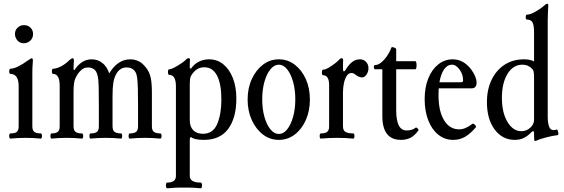

<svg xmlns="http://www.w3.org/2000/svg" viewBox="-20 -746 3051 1039"><path d="M109 -512Q87 -512 74 -527.5Q61 -543 61 -562Q61 -583 75.5 -596.5Q90 -610 109 -610Q132 -610 145.5 -596Q159 -582 159 -562Q159 -540 144 -526Q129 -512 109 -512ZM36 4Q32 4 30.5 -3Q29 -10 30.5 -17Q32 -24 36 -24Q61 -24 71 -32.5Q81 -41 81 -62V-279Q81 -346 36 -346Q32 -346 30.5 -353Q29 -360 30.5 -367Q32 -374 36 -374Q53 -374 78.5 -386.5Q104 -399 131 -419Q148 -431 152 -431Q158 -431 158 -417Q156 -399 155.5 -380Q155 -361 155 -342V-62Q155 -41 165.5 -32.5Q176 -24 201 -24Q205 -24 206.5 -17Q208 -10 206.5 -3Q205 4 201 4Q180 2 159.5 1Q139 0 119 0Q98 0 77 1Q56 2 36 4Z M259 4Q255 4 253.5 -3Q252 -10 253.5 -17Q255 -24 259 -24Q281 -24 292 -32Q303 -40 303 -62V-282Q303 -346 267 -346Q263 -346 261.5 -353Q260 -360 261.5 -367Q263 -374 267 -374Q285 -374 309.5 -386.5Q334 -399 356 -421Q368 -431 373 -431Q380 -431 380 -417Q379 -406 378.5 -395.5Q378 -385 378 -368L383 -367Q421 -425 476 -425Q508 -425 533 -406Q558 -387 571 -349Q617 -425 685 -425Q708 -425 729.5 -415Q751 -405 770 -380Q788 -358 795 -328Q802 -298 802 -245V-62Q802 -40 813.5 -32Q825 -24 847 -24Q852 -24 853.5 -17Q855 -10 853.5 -3Q852 4 847 4Q827 2 806 1Q785 0 765 0Q744 0 723.5 1Q703 2 682 4Q678 4 676.5 -3Q675 -10 676.5 -17Q678 -24 682 -24Q705 -24 716 -32Q727 -40 727 -62V-176Q727 -233 726 -268Q725 -303 722.5 -323Q720 -343 714 -354Q700 -381 664 -381Q631 -381 611 -349Q598 -327 593.5 -299.5Q589 -272 589 -228V-62Q589 -40 600.5 -32Q612 -24 635 -24Q639 -24 640.5 -17Q642 -10 640.5 -3Q639 4 635 4Q614 2 593.5 1Q573 0 553 0Q532 0 511 1Q490 2 470 4Q466 4 464.5 -3Q463 -10 464.5 -17Q466 -24 470 -24Q493 -24 504 -32Q515 -40 515 -62V-173Q515 -240 514 -279Q513 -318 508 -337Q502 -363 487.5 -372Q473 -381 458 -381Q442 -381 431 -375Q420 -369 409 -356Q396 -341 387 -320Q378 -299 378 -249V-62Q378 -40 389.5 -32Q401 -24 423 -24Q428 -24 429.5 -17Q431 -10 429.5 -3Q428 4 423 4Q403 2 382.5 1Q362 0 341 0Q320 0 299.5 1Q279 2 259 4Z M885 273Q880 273 878.5 265Q877 257 878.5 249.5Q880 242 885 242Q932 242 932 206V-279Q932 -341 895 -341Q891 -341 889.5 -348.5Q888 -356 889.5 -363.5Q891 -371 895 -371Q906 -371 924.5 -381Q943 -391 960 -402.5Q977 -414 983 -420Q992 -431 1000 -431Q1008 -431 1008 -424Q1007 -412 1007 -400.5Q1007 -389 1007 -377L1014 -375Q1031 -400 1056.5 -412.5Q1082 -425 1111 -425Q1155 -425 1188 -398.5Q1221 -372 1240 -324Q1259 -276 1259 -213Q1259 -106 1213 -46Q1169 11 1083 11Q1032 11 1014 -4Q1007 -4 1007 11V206Q1007 242 1066 242Q1071 242 1072.5 249.5Q1074 257 1072.5 265Q1071 273 1066 273Q1036 270 1018 269.5Q1000 269 975 269Q950 269 933 269.5Q916 270 885 273ZM1078 -22Q1132 -22 1155 -74Q1178 -129 1178 -206Q1178 -292 1154.5 -337Q1131 -382 1085 -382Q1041 -382 1014 -336Q1010 -329 1008.5 -317.5Q1007 -306 1007 -293V-96Q1007 -61 1025.5 -41.5Q1044 -22 1078 -22Z M1489 11Q1441 11 1403 -18Q1365 -47 1342.5 -96.5Q1320 -146 1320 -207Q1320 -269 1342.5 -318Q1365 -367 1403 -396Q1441 -425 1489 -425Q1537 -425 1575 -396Q1613 -367 1635 -318Q1657 -269 1657 -207Q1657 -146 1635 -96.5Q1613 -47 1575 -18Q1537 11 1489 11ZM1489 -21Q1514 -21 1534 -46Q1554 -71 1566 -113.5Q1578 -156 1578 -208Q1578 -261 1566 -303.5Q1554 -346 1534 -371Q1514 -396 1489 -396Q1464 -396 1443.5 -371Q1423 -346 1411 -303.5Q1399 -261 1399 -208Q1399 -156 1411 -113.5Q1423 -71 1443.5 -46Q1464 -21 1489 -21Z M1716 4Q1712 4 1710.5 -3Q1709 -10 1710.5 -17Q1712 -24 1716 -24Q1739 -24 1750 -32Q1761 -40 1761 -62V-285Q1761 -339 1728 -339Q1724 -339 1722.5 -346.5Q1721 -354 1722.5 -361.5Q1724 -369 1728 -369Q1741 -369 1760 -380.5Q1779 -392 1796 -405.5Q1813 -419 1817 -425Q1823 -431 1828 -431Q1837 -431 1837 -420Q1836 -409 1836 -398.5Q1836 -388 1836 -378Q1836 -360 1840 -360Q1846 -360 1850 -368Q1867 -396 1885.5 -410.5Q1904 -425 1928 -425Q1948 -425 1961 -411Q1974 -397 1974 -377Q1974 -358 1963.5 -342.5Q1953 -327 1939 -327Q1933 -327 1924.5 -330Q1916 -333 1906 -340Q1898 -347 1892.5 -349Q1887 -351 1882 -351Q1866 -351 1856 -335Q1846 -319 1841 -295Q1836 -271 1836 -245V-62Q1836 -40 1850 -32Q1864 -24 1892 -24Q1896 -24 1897.5 -17Q1899 -10 1897.5 -3Q1896 4 1892 4Q1870 2 1848.5 1Q1827 0 1804 0Q1782 0 1760.5 1Q1739 2 1716 4Z M2150 11Q2049 11 2049 -118V-371H2010Q2003 -371 2003 -382.5Q2003 -394 2010 -394Q2026 -394 2043.5 -408.5Q2061 -423 2075.5 -444.5Q2090 -466 2097 -487Q2100 -494 2112 -489Q2124 -485 2124 -479V-415H2227Q2232 -415 2233.5 -404Q2235 -393 2233.5 -382Q2232 -371 2227 -371H2124V-150Q2124 -40 2180 -40Q2211 -40 2229 -55Q2233 -58 2240 -51Q2247 -44 2244 -40Q2224 -12 2201.5 -0.5Q2179 11 2150 11Z M2432 11Q2387 11 2352 -17Q2317 -45 2297.5 -95Q2278 -145 2278 -210Q2278 -273 2297.5 -321.5Q2317 -370 2351.5 -397.5Q2386 -425 2430 -425Q2488 -425 2530 -370Q2559 -330 2559 -299Q2559 -268 2532 -268H2354Q2353 -250 2353 -230Q2353 -145 2383 -95.5Q2413 -46 2465 -46Q2498 -46 2535 -75Q2541 -80 2549.5 -71Q2558 -62 2555 -57Q2524 -21 2495.5 -5Q2467 11 2432 11ZM2425 -396Q2401 -396 2383.5 -371Q2366 -346 2358 -301H2476Q2486 -301 2486 -311Q2486 -343 2467 -369.5Q2448 -396 2425 -396Z M2878 17Q2872 17 2871 11.5Q2870 6 2870 -7V-25Q2870 -36 2865 -36Q2860 -36 2854 -29Q2836 -10 2814.5 0.5Q2793 11 2766 11Q2699 11 2657 -45Q2615 -101 2615 -193Q2615 -262 2640.5 -314.5Q2666 -367 2711 -396Q2756 -425 2816 -425Q2847 -425 2870 -414V-572Q2870 -606 2862.5 -623Q2855 -640 2832 -640Q2825 -640 2825 -653.5Q2825 -667 2832 -667Q2847 -667 2866.5 -677Q2886 -687 2902.5 -698.5Q2919 -710 2925 -716Q2937 -726 2940 -726Q2947 -726 2947 -717Q2946 -694 2945 -675.5Q2944 -657 2944 -637V-114Q2944 -82 2951 -62Q2958 -42 2974 -42Q2981 -42 2985 -43Q2989 -44 2993 -45Q2996 -46 2998.5 -38.5Q3001 -31 3001.5 -23.5Q3002 -16 2999 -15Q2968 -11 2935 -2.5Q2902 6 2878 17ZM2802 -36Q2829 -36 2851 -56Q2870 -75 2870 -97V-330Q2870 -364 2861 -372Q2839 -396 2807 -396Q2757 -396 2726.5 -346.5Q2696 -297 2696 -216Q2696 -137 2726 -86.5Q2756 -36 2802 -36Z"/></svg>

Font: Junicode Two Beta Condensed
Style: Regular
Weight: 400
Width: 3
Designer: Peter S. Baker
Foundry: Briery Creek Software
Version: Version 1.053; ttfautohint (v1.8.4)